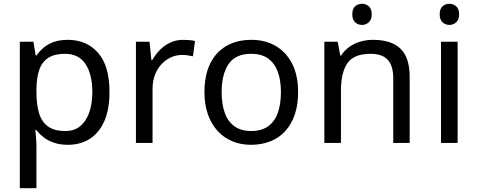

<svg xmlns="http://www.w3.org/2000/svg" viewBox="-20 -757 2529 1017"><path d="M340 -546Q439 -546 499.5 -477Q560 -408 560 -269Q560 -178 532.5 -115.5Q505 -53 455.5 -21.5Q406 10 339 10Q298 10 266 -1Q234 -12 211.5 -29.5Q189 -47 173 -68H167Q169 -51 171 -25Q173 1 173 20V240H85V-536H157L169 -463H173Q189 -486 211.5 -505Q234 -524 265.5 -535Q297 -546 340 -546ZM324 -472Q270 -472 237 -451.5Q204 -431 189 -390Q174 -349 173 -286V-269Q173 -203 187 -157Q201 -111 234.5 -87Q268 -63 326 -63Q375 -63 406.5 -90Q438 -117 453.5 -163.5Q469 -210 469 -270Q469 -362 433.5 -417Q398 -472 324 -472Z M950 -546Q965 -546 982.5 -544.5Q1000 -543 1013 -540L1002 -459Q989 -462 973.5 -464Q958 -466 944 -466Q913 -466 885 -453Q857 -440 835 -416.5Q813 -393 800.5 -360Q788 -327 788 -286V0H700V-536H772L782 -438H786Q803 -468 827 -492.5Q851 -517 882 -531.5Q913 -546 950 -546Z M1559 -269Q1559 -202 1541.5 -150.5Q1524 -99 1491.5 -63Q1459 -27 1412.5 -8.5Q1366 10 1309 10Q1256 10 1211 -8.5Q1166 -27 1133 -63Q1100 -99 1081.5 -150.5Q1063 -202 1063 -269Q1063 -358 1093 -419.5Q1123 -481 1179 -513.5Q1235 -546 1312 -546Q1385 -546 1440.5 -513.5Q1496 -481 1527.5 -419.5Q1559 -358 1559 -269ZM1154 -269Q1154 -206 1170.5 -159.5Q1187 -113 1222 -88Q1257 -63 1311 -63Q1365 -63 1400 -88Q1435 -113 1451.5 -159.5Q1468 -206 1468 -269Q1468 -333 1451 -378Q1434 -423 1399.5 -447.5Q1365 -472 1310 -472Q1228 -472 1191 -418Q1154 -364 1154 -269Z M1898 -737Q1918 -737 1933.5 -723.5Q1949 -710 1949 -681Q1949 -653 1933.5 -639Q1918 -625 1898 -625Q1876 -625 1861 -639Q1846 -653 1846 -681Q1846 -710 1861 -723.5Q1876 -737 1898 -737ZM1956 -546Q2052 -546 2101 -499.5Q2150 -453 2150 -349V0H2063V-343Q2063 -408 2034 -440Q2005 -472 1943 -472Q1854 -472 1820 -422Q1786 -372 1786 -278V0H1698V-536H1769L1782 -463H1787Q1805 -491 1831.5 -509.5Q1858 -528 1890 -537Q1922 -546 1956 -546Z M2404 -536V0H2316V-536ZM2361 -737Q2381 -737 2396.5 -723.5Q2412 -710 2412 -681Q2412 -653 2396.5 -639Q2381 -625 2361 -625Q2339 -625 2324 -639Q2309 -653 2309 -681Q2309 -710 2324 -723.5Q2339 -737 2361 -737Z"/></svg>

Font: lkorean25
Style: Book
Weight: 400
Designer: Jelle Bosma - Monotype Design Team
Foundry: Monotype Imaging Inc.
Version: Version 2.003